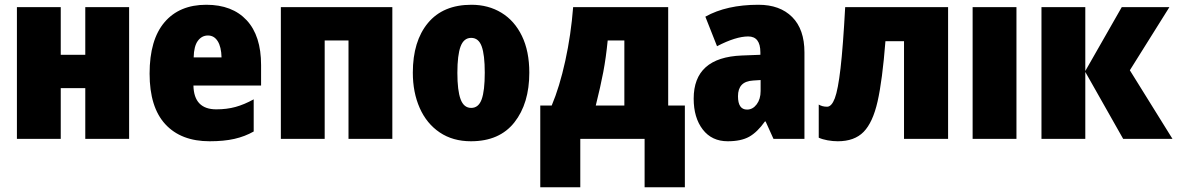

<svg xmlns="http://www.w3.org/2000/svg" viewBox="-20 -583 4942 806"><path d="M235 -353H338V-553H522V0H338V-213H235V0H51V-553H235Z M1076 -310V-224H792Q794 -124 888 -124Q932 -124 968.5 -134Q1005 -144 1045 -166V-31Q1008 -10 964 0Q920 10 860 10Q740 10 674 -61.5Q608 -133 608 -274Q608 -416 670.5 -489.5Q733 -563 846 -563Q955 -563 1015.5 -498Q1076 -433 1076 -310ZM793 -342H910Q909 -386 894 -410Q879 -434 853 -434Q827 -434 810.5 -411.5Q794 -389 793 -342Z M1627 0H1443V-413H1343V0H1159V-553H1627Z M1957 10Q1881 10 1826 -27Q1771 -64 1742 -129.5Q1713 -195 1713 -278Q1713 -410 1776.5 -486.5Q1840 -563 1959 -563Q2030 -563 2085 -529.5Q2140 -496 2171 -432Q2202 -368 2202 -278Q2202 -149 2139.5 -69.5Q2077 10 1957 10ZM1958 -130Q1989 -130 2002 -166Q2015 -202 2015 -278Q2015 -353 2002 -388.5Q1989 -424 1958 -424Q1927 -424 1913.5 -388Q1900 -352 1900 -277Q1900 -203 1913.5 -166.5Q1927 -130 1958 -130Z M2785 -140H2855V203H2686V0H2416V203H2248V-140H2296Q2329 -218 2353 -327.5Q2377 -437 2386 -553H2785ZM2531 -413Q2524 -341 2512.5 -280.5Q2501 -220 2481 -140H2601V-413Z M3357 -363V0H3227L3194 -73H3191Q3159 -28 3125 -9Q3091 10 3035 10Q2968 10 2930 -39.5Q2892 -89 2892 -169Q2892 -342 3094 -350L3172 -353V-363Q3172 -430 3121 -430Q3069 -430 2990 -389L2941 -513Q3030 -563 3164 -563Q3254 -563 3305.5 -511.5Q3357 -460 3357 -363ZM3142 -245Q3109 -243 3093.5 -226.5Q3078 -210 3078 -179Q3078 -123 3116 -123Q3140 -123 3156.5 -145Q3173 -167 3173 -201V-247Z M3775 0V-410H3697Q3684 -245 3664 -157Q3644 -69 3605.5 -29.5Q3567 10 3497 10Q3476 10 3454 6Q3432 2 3417 -5V-144Q3432 -135 3452 -135Q3471 -135 3484.5 -170.5Q3498 -206 3508.5 -296.5Q3519 -387 3528 -553H3960V0Z M4063 0V-553H4247V0Z M4889 -553 4723 -288 4902 0H4695L4536 -281V0H4352V-553H4536V-285L4689 -553Z"/></svg>

Font: Noto Sans Display Black Narrow
Style: Regular
Weight: 900
Width: 4
Designer: Monotype Design team
Foundry: Monotype Imaging Inc.
Version: Version 1.000